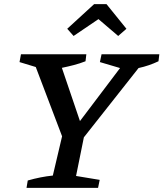

<svg xmlns="http://www.w3.org/2000/svg" viewBox="-20 -914 795 934"><path d="M109 0 115 -36Q178 -54 237 -60L282 -251L154 -588L75 -612L82 -650H400L396 -616Q368 -605 339 -597.5Q310 -590 281 -584L369 -325L564 -583L466 -612L474 -650H755L751 -616Q705 -594 654 -583L388 -246L350 -58L465 -39L457 0ZM498 -894 595 -774 555 -739 459 -821 338 -739 307 -774 438 -894Z"/></svg>

Font: Piazzolla Medium
Style: Italic
Weight: 500
Italic angle: -11.3°
Designer: Juan Pablo del Peral
Foundry: Huerta Tipografica
Version: Version 1.330